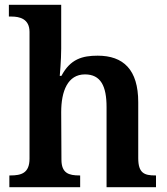

<svg xmlns="http://www.w3.org/2000/svg" viewBox="-20 -780 696 800"><path d="M19 0H314V-49H311C267 -49 236 -58 236 -115L235 -313C235 -400 262 -470 334 -470C400 -470 424 -421 424 -334V0H630V-49H627C582 -49 556 -58 556 -121V-354C556 -490 494 -548 387 -548C323 -548 273 -534 236 -464H229C229 -464 235 -530 235 -577V-760H17V-711H28C61 -711 103 -702 103 -647V-119C103 -58 68 -49 23 -49H19Z"/></svg>

Font: Noto Serif Oriya SemiBold
Style: Regular
Weight: 600
Designer: David Williams
Foundry: Google LLC, David Williams
Version: Version 1.051